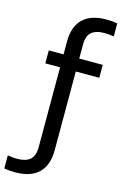

<svg xmlns="http://www.w3.org/2000/svg" viewBox="-222 -881 743 1175"><g transform="rotate(15 150.0 -294.0)"><path d="M1.5 230Q-15 230 -33.2 228.8Q-51.5 227.5 -69 224.5V141.5Q-52.5 144 -39 145.5Q-25.5 147 -10 147Q46 147 73.2 122.8Q100.5 98.5 100.5 45V-462H7V-544H100.5V-626Q100.5 -719 150.5 -768.5Q200.5 -818 298.5 -818Q315.5 -818 333.5 -816.8Q351.5 -815.5 369 -812.5V-729.5Q353 -732 339.2 -733.5Q325.5 -735 310.5 -735Q254 -735 227 -710.8Q200 -686.5 200 -633V-544H349V-462H200V38Q200 131 149.8 180.5Q99.5 230 1.5 230Z"/></g></svg>

Font: Encode Sans SmCnd Md
Style: Regular
Weight: 500
Width: 4
Designer: Multiple Designers
Foundry: Impallari Type
Version: Version 3.002; ttfautohint (v1.8.3) -l 8 -r 50 -G 200 -x 14 